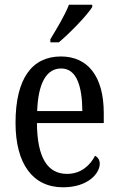

<svg xmlns="http://www.w3.org/2000/svg" viewBox="-20 -786 502 816"><path d="M194 -619V-606H230C279 -647 350 -721 372 -756V-766H273C256 -721 222 -666 194 -619ZM248 10C355 10 404 -50 404 -90C404 -108 394 -119 384 -124C363 -83 324 -47 265 -47C183 -47 138 -114 137 -263H421V-305C421 -463 352 -546 239 -546C116 -546 46 -452 46 -264C46 -90 119 10 248 10ZM330 -314H138C142 -430 176 -495 240 -495C305 -495 329 -422 330 -314Z"/></svg>

Font: Noto Serif Sinhala Condensed
Style: Regular
Weight: 400
Width: 3
Designer: Jelle Bosma - Monotype Design Team
Foundry: Monotype Imaging Inc.
Version: Version 2.007